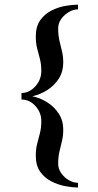

<svg xmlns="http://www.w3.org/2000/svg" viewBox="-20 -632 426 833"><path d="M318.4 161.1V181.6Q295.9 181.6 265.1 176Q234.4 170.4 204.6 155.8Q174.8 141.1 155 114Q135.3 86.9 135.3 43.5Q135.3 13.7 141.4 -9Q147.5 -31.7 153.3 -54.7Q159.2 -77.6 159.2 -107.4Q159.2 -143.6 133.8 -171.9Q108.4 -200.2 73.2 -200.2V-228.5Q96.7 -228.5 116.2 -242.2Q135.7 -255.9 147.5 -277.3Q159.2 -298.8 159.2 -322.8Q159.2 -353 153.3 -375.7Q147.5 -398.4 141.4 -421.1Q135.3 -443.8 135.3 -473.6Q135.3 -517.6 155 -544.9Q174.8 -572.3 204.6 -586.9Q234.4 -601.6 265.1 -606.7Q295.9 -611.8 318.4 -611.8V-591.3Q298.8 -591.3 279.1 -580.1Q259.3 -568.8 245.8 -550Q232.4 -531.2 232.4 -508.8Q232.4 -479 237.8 -455.8Q243.2 -432.6 248.8 -410.2Q254.4 -387.7 254.4 -359.9Q254.4 -321.3 235.1 -291Q215.8 -260.7 185.1 -241.2Q154.3 -221.7 120.1 -214.4Q154.3 -207.5 185.1 -188Q215.8 -168.5 235.1 -138.7Q254.4 -108.9 254.4 -70.3Q254.4 -42.5 248.8 -19.8Q243.2 2.9 237.8 25.9Q232.4 48.8 232.4 78.1Q232.4 100.6 245.8 119.6Q259.3 138.7 279.1 149.9Q298.8 161.1 318.4 161.1Z"/></svg>

Font: Scheherazade New
Style: Bold
Weight: 700
Designer: SIL International
Foundry: SIL International
Version: Version 4.000